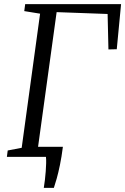

<svg xmlns="http://www.w3.org/2000/svg" viewBox="-20 -763 609 934"><path d="M193 151Q196 133 198.5 112Q201 91 202.5 70.2Q204 49.5 204.5 31.2Q205 13 203.5 0L146.5 -49H286Q279.5 1.5 271.5 40Q263.5 78.5 255.8 105.8Q248 133 242 151ZM13.5 0 17.5 -31 85.5 -44 175 -696.5 98 -709 102.5 -743H569L548 -523.5L507.5 -522.5L503.5 -695L255.5 -704L164.5 -44L277 -31L273.5 0Z"/></svg>

Font: Merriweather 48pt Light
Style: Italic
Weight: 300
Italic angle: -7.8°
Version: Version 2.101